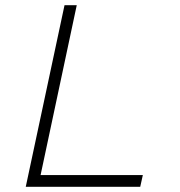

<svg xmlns="http://www.w3.org/2000/svg" viewBox="-20 -718 690 738"><path d="M79 0 228 -698H275L136 -45H529L519 0Z"/></svg>

Font: Azeret Mono Thin Thin
Style: Italic
Weight: 250
Italic angle: -12°
Version: Version 1.002